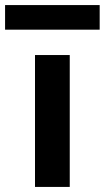

<svg xmlns="http://www.w3.org/2000/svg" viewBox="-39 -737 413 757"><path d="M-19 -620V-717H354V-620ZM99 0V-520H236V0Z"/></svg>

Font: Mplus 1p Bold
Style: Bold
Weight: 700
Version: Version 1.061